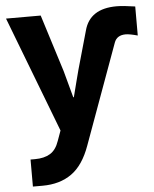

<svg xmlns="http://www.w3.org/2000/svg" viewBox="-57 -649 745 926"><g transform="rotate(-5 316.0 -185.5)"><path d="M5.9 -587.9H173.8L260.7 -311.5Q293.9 -189.5 295.9 -181.6H298.8Q305.7 -210 318.4 -258.3Q331.1 -306.6 332 -310.5L384.8 -497.1Q412.1 -600.6 542 -600.6Q574.2 -600.6 631.8 -591.8V-451.2Q592.8 -461.9 574.2 -461.9Q531.2 -461.9 518.6 -426.8L342.8 56.6Q309.6 149.4 252.4 189.9Q195.3 230.5 111.3 230.5H64.5V99.6H85.9Q130.9 99.6 159.7 82Q188.5 64.5 203.1 21.5L220.7 -27.3Z"/></g></svg>

Font: Gothic A1 Black
Style: Regular
Weight: 900
Version: Version 2.50